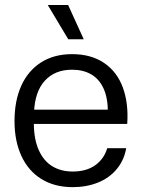

<svg xmlns="http://www.w3.org/2000/svg" viewBox="-20 -754 614 783"><path d="M39.2 -260.3Q39.2 -343.3 66.9 -404.6Q94.7 -465.8 147.4 -499.5Q200.2 -533.2 273.8 -533.2Q351.5 -533.2 404.3 -497.4Q457.2 -461.7 480.9 -397.3Q504.7 -332.8 498.8 -248.7H118Q118.7 -184.5 138.5 -140.9Q158.3 -97.3 193.5 -75.9Q228.7 -54.5 276.7 -54.5Q332 -54.5 368.1 -80Q404.2 -105.5 417.2 -149.5H494.7Q486 -100.5 456.1 -64.4Q426.2 -28.3 379.7 -9.6Q333.3 9.2 276.7 9.2Q202 9.2 148.6 -24.1Q95.2 -57.3 67.2 -118.2Q39.2 -179 39.2 -260.3ZM110.3 -306.8H428.7L420 -293.5Q420.3 -353.8 402.4 -392.9Q384.5 -432 351.8 -450.8Q319 -469.7 273.8 -469.7Q203.8 -469.7 162.8 -424.8Q121.8 -379.8 118.8 -295ZM174.8 -733.6H257.8L321.5 -593.9H258.3Z"/></svg>

Font: Mona Sans VF XLt
Style: Regular
Weight: 200
Designer: Deni Anggara
Foundry: GitHub
Version: Version 2.000;Glyphs 3.2.3 (3260)